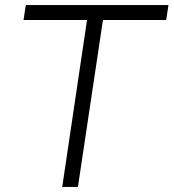

<svg xmlns="http://www.w3.org/2000/svg" viewBox="-20 -739 686 759"><path d="M226 0 324 -660H73L82 -719H646L637 -660H387L288 0Z"/></svg>

Font: Nunitoga
Style: Light Italic
Weight: 300
Italic angle: -9°
Designer: Vernon Adams
Foundry: Vernon Adams
Version: Version 1.0